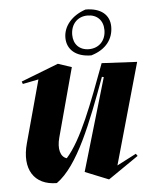

<svg xmlns="http://www.w3.org/2000/svg" viewBox="-53 -781 691 844"><g transform="rotate(-5 292.0 -358.5)"><path d="M394 18 403 12 528 -74 521 -84 436 -40 562 -486 406 -494C342 -322 285 -167 217 -91C189 -99 179 -136 192 -184L274 -488L214 -508L49 -444L53 -433L123 -447L48 -172C17 -60 64 14 164 14C260 -54 330 -238 402 -434L410 -432L290 -24ZM364 -532C432 -552 462 -598 462 -650C462 -702 424 -735 356 -735C296 -715 257 -671 257 -619C257 -567 296 -532 364 -532ZM356 -560C315 -560 288 -587 288 -629C288 -677 319 -708 362 -708C404 -708 431 -681 431 -638C431 -591 400 -560 356 -560Z"/></g></svg>

Font: Mazius Display Extra Italic
Style: Bold
Weight: 700
Italic angle: -17°
Designer: Alberto Casagrande & Collletttivo
Foundry: Collletttivo
Version: Version 2.000;Glyphs 3.2 (3217)